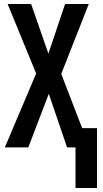

<svg xmlns="http://www.w3.org/2000/svg" viewBox="-20 -734 514 956"><path d="M356 202H463V-96H389L285 -366L422 -714H304L221 -467L135 -714H18L160 -368L4 0H121L223 -267L314 0H356Z"/></svg>

Font: Noto Sans Display Condensed Medium
Style: Regular
Weight: 500
Width: 3
Designer: Monotype Design Team
Foundry: Monotype Imaging Inc.
Version: Version 1.900